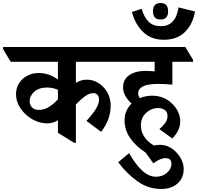

<svg xmlns="http://www.w3.org/2000/svg" viewBox="-78 -936 1310 1270"><path d="M236 -120Q196 -120 160.5 -135Q125 -150 97 -175Q66 -202 47 -237.5Q28 -273 28 -313Q28 -354 48.5 -386Q69 -418 102.5 -435.5Q136 -453 177 -453Q216 -453 248 -441Q280 -429 305 -410V-527H-7L-58 -612V-625H691L742 -540V-527H424V-388Q440 -398 457.5 -403.5Q475 -409 496 -409Q532 -409 561.5 -393.5Q591 -378 612 -353Q654 -304 654 -236Q654 -188 637 -144.5Q620 -101 591 -64L494 -136Q530 -175 553.5 -211Q577 -247 577 -278Q577 -297 567 -308.5Q557 -320 540 -320Q513 -320 484 -299Q455 -278 424 -245V8H411L305 -58V-141Q290 -131 272.5 -125.5Q255 -120 236 -120ZM118 -266Q118 -242 134 -225.5Q150 -209 180 -209Q212 -209 243 -227Q274 -245 305 -279V-342Q272 -357 232 -357Q180 -357 149 -329.5Q118 -302 118 -266Z M988 314Q903 314 832.5 264Q762 214 704 137L776 77Q818 151 862 192Q906 233 954 233Q997 233 1026.5 207Q1056 181 1056 147Q1056 110 1017 110Q999 110 979.5 118.5Q960 127 936 144L885 73Q820 31 783 -22.5Q746 -76 746 -140Q746 -173 758 -201Q770 -229 792 -251Q767 -274 751.5 -301Q736 -328 736 -357Q736 -411 777 -439Q818 -467 884 -467Q901 -467 916 -466Q931 -465 945 -464V-527H677L626 -612V-625H1148L1199 -540V-527H1062V-376Q1045 -378 1020 -379.5Q995 -381 971 -381Q899 -381 867.5 -364.5Q836 -348 836 -319Q836 -302 847 -287Q885 -303 928 -303Q970 -303 1003.5 -288.5Q1037 -274 1061 -250Q1085 -227 1099.5 -197Q1114 -167 1114 -134Q1114 -101 1100 -73Q1086 -45 1062 -20L976 -82Q998 -100 1014 -121.5Q1030 -143 1030 -169Q1030 -194 1013 -207.5Q996 -221 968 -221Q922 -221 888 -189Q854 -157 854 -106Q854 -68 874 -35Q894 -2 940 27Q959 22 979 22Q1014 22 1043 37Q1072 52 1094 78Q1114 100 1125.5 127Q1137 154 1137 182Q1137 242 1096 278Q1055 314 988 314Z M984 -807Q934 -807 934 -861Q934 -916 984 -916Q1034 -916 1034 -861Q1034 -807 984 -807ZM1006 -673Q921 -673 868 -725Q815 -777 795 -857L859 -878Q875 -822 905 -792.5Q935 -763 986 -763Q1084 -763 1103 -887L1212 -860Q1197 -775 1145 -724Q1093 -673 1006 -673Z"/></svg>

Font: Noto Serif Devanagari SemiCondensed
Style: Bold
Weight: 700
Width: 4
Designer: Universal Thirst, Indian Type Foundry and the Monotype Design Team
Foundry: Monotype Imaging Inc.
Version: Version 2.004; ttfautohint (v1.8.4.7-5d5b)